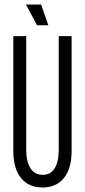

<svg xmlns="http://www.w3.org/2000/svg" viewBox="-20 -820 376 850"><path d="M168 10Q107 10 73 -32Q39 -74 39 -151V-660H96V-157Q96 -104 115 -75Q134 -46 169 -46Q204 -46 222 -75Q240 -104 240 -157V-660H297V-151Q297 -74 263 -32Q229 10 168 10ZM144 -708 95 -800H162L194 -708Z"/></svg>

Font: Bricolage Grotesque 96pt Condensed ExtraLight
Style: Regular
Weight: 200
Width: 3
Designer: Mathieu Triay
Foundry: Atelier Triay
Version: Version 1.001; ttfautohint (v1.8.4.7-5d5b);gftools[0.9.33.de